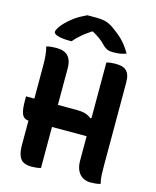

<svg xmlns="http://www.w3.org/2000/svg" viewBox="-136 -1034 923 1135"><g transform="rotate(15 325.0 -467.0)"><path d="M68 -701Q83 -705 97 -706.5Q111 -708 128 -708Q179 -708 201.5 -682.5Q224 -657 224 -613Q224 -536 224 -459.5Q224 -383 224 -306Q224 -229 224 -152.5Q224 -76 224 1Q210 5 196.5 6.5Q183 8 167 8Q138 8 119 -1.5Q100 -11 90 -35.5Q80 -60 80 -104Q80 -186 80 -267Q80 -348 80 -429Q80 -510 80 -591Q80 -621 77.5 -648.5Q75 -676 68 -701ZM29 -385H339Q369 -385 391 -379Q413 -373 430 -358L464 -373V-250H83Q66 -250 55 -258Q44 -266 38.5 -281Q33 -296 31 -316.5Q29 -337 29 -363ZM589 1Q573 5 559.5 6.5Q546 8 529 8Q501 8 480 -4.5Q459 -17 447.5 -41.5Q436 -66 436 -102Q436 -177 436 -251Q436 -325 436 -399.5Q436 -474 436 -549.5Q436 -625 436 -701Q449 -705 462.5 -706.5Q476 -708 490 -708Q511 -708 528 -704Q545 -700 556.5 -689.5Q568 -679 574 -661.5Q580 -644 580 -615Q580 -561 580 -500.5Q580 -440 580 -375.5Q580 -311 580 -244.5Q580 -178 580 -111Q580 -81 581 -53.5Q582 -26 589 1ZM255 -942Q265 -942 274 -942Q283 -942 292.5 -942Q302 -942 311 -942Q342 -942 364.5 -936.5Q387 -931 416 -912Q434 -899 451 -885.5Q468 -872 483 -857Q498 -842 511.5 -823.5Q525 -805 538 -783Q520 -776 501.5 -773Q483 -770 458 -770Q434 -770 420.5 -776.5Q407 -783 396 -794Q377 -815 354.5 -831Q332 -847 288 -871L344 -857Q327 -857 310 -857Q293 -857 276 -857L332 -872Q282 -842 251.5 -816Q221 -790 204 -769H198Q161 -769 138.5 -773Q116 -777 105.5 -783.5Q95 -790 95 -798Q95 -805 101.5 -817Q108 -829 121 -845Q133 -859 148.5 -873Q164 -887 181 -899.5Q198 -912 217 -922.5Q236 -933 255 -942Z"/></g></svg>

Font: Recursive Casual
Style: Bold
Weight: 700
Version: Version 1.085